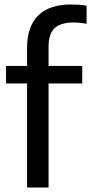

<svg xmlns="http://www.w3.org/2000/svg" viewBox="-20 -838 407 858"><path d="M101 0V-465H7V-543.5H101V-625.5Q101 -719 150.5 -768.5Q200 -818 297 -818Q314 -818 332.2 -816.8Q350.5 -815.5 367 -812.5V-732Q352 -734.5 338 -736Q324 -737.5 308.5 -737.5Q251.5 -737.5 224.2 -712.2Q197 -687 197 -630V-543.5H347.5V-465H197V0Z"/></svg>

Font: Encode Sans Semi Condensed Medium
Style: Regular
Weight: 500
Width: 4
Designer: Multiple Designers
Foundry: Impallari Type
Version: Version 3.000; ttfautohint (v1.8.3) -l 8 -r 50 -G 200 -x 14 